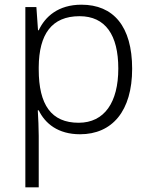

<svg xmlns="http://www.w3.org/2000/svg" viewBox="-20 -613 639 818"><path d="M327 -593C228 -593 172 -542 145 -484H142L135 -583H88V185H145V-34C145 -67 143 -109 141 -143H145C172 -87 227 -41 321 -41C458 -41 543 -140 543 -320C543 -501 463 -593 327 -593ZM319 -544C429 -544 484 -464 484 -321C484 -177 425 -90 315 -90C199 -90 145 -166 145 -317V-327C146 -467 200 -544 319 -544Z"/></svg>

Font: Noto Sans Tamil UI Light
Style: Regular
Weight: 300
Designer: Jelle Bosma - Monotype Design Team
Foundry: Monotype Imaging Inc.
Version: Version 2.004